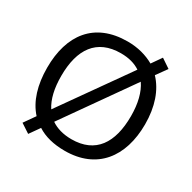

<svg xmlns="http://www.w3.org/2000/svg" viewBox="-169 -983 1120 1118"><g transform="rotate(30 390.5 -423.5)"><path d="M720 -424C720 -541 687 -636 626 -700L677 -771L616 -812L570 -746C521 -774 461 -791 392 -791C168 -791 61 -644 61 -425C61 -309 90 -214 149 -149L97 -75L158 -35L206 -103C254 -72 316 -56 391 -56C606 -56 720 -203 720 -424ZM156 -424C156 -604 230 -712 392 -712C445 -712 488 -700 522 -677L203 -226C171 -275 156 -342 156 -424ZM625 -424C625 -244 553 -134 391 -134C335 -134 289 -148 254 -172L574 -626C608 -577 625 -508 625 -424Z"/></g></svg>

Font: Noto Sans Malayalam UI
Style: Regular
Weight: 400
Designer: Jelle Bosma - Monotype Design Team
Foundry: Monotype Imaging Inc.
Version: Version 2.104